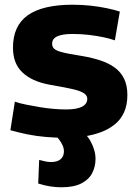

<svg xmlns="http://www.w3.org/2000/svg" viewBox="-20 -574 584 814"><path d="M24 -22 43 -143Q63 -136 90.5 -130.5Q118 -125 147.5 -120Q177 -115 206.5 -112.5Q236 -110 260 -110Q305 -110 327.5 -121.5Q350 -133 350 -155Q350 -168 338 -177Q326 -186 304 -192Q282 -198 253 -203.5Q224 -209 190 -215Q152 -222 123.5 -235Q95 -248 75 -267Q55 -286 45 -312Q35 -338 35 -372Q35 -465 98 -509.5Q161 -554 288 -554Q328 -554 364 -550Q400 -546 431.5 -539.5Q463 -533 488 -525L467 -403Q444 -411 417 -416.5Q390 -422 357.5 -426Q325 -430 287 -430Q245 -430 223 -420Q201 -410 201 -389Q201 -375 209.5 -367.5Q218 -360 234.5 -355Q251 -350 275.5 -345.5Q300 -341 331 -336Q372 -329 406.5 -317.5Q441 -306 466.5 -287.5Q492 -269 506 -240.5Q520 -212 520 -171Q520 -129 506 -98Q492 -67 466.5 -46.5Q441 -26 407.5 -13.5Q374 -1 334.5 4.5Q295 10 253 10Q213 10 173 6.5Q133 3 96 -4.5Q59 -12 24 -22ZM146 104Q160 108 173 110.5Q186 113 196 113Q223 113 237 101Q251 89 251 67Q251 55 245.5 42.5Q240 30 230.5 17.5Q221 5 208 -6H341Q354 7 364 25Q374 43 379.5 62Q385 81 385 100Q385 132 371 159.5Q357 187 325 203.5Q293 220 240 220Q219 220 194.5 216.5Q170 213 142 204Z"/></svg>

Font: Georama SemiExpanded
Style: Bold
Weight: 700
Width: 6
Designer: Jean-Baptiste Levee
Foundry: Production Type
Version: Version 1.001